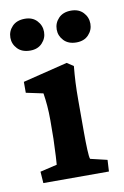

<svg xmlns="http://www.w3.org/2000/svg" viewBox="-73 -543 377 584"><g transform="rotate(-10 115.5 -251.0)"><path d="M13.7 0 11.2 -35.6 63.5 -47.9Q64 -52.2 65.2 -73.7Q66.4 -95.2 67.4 -127L67.9 -184.1Q67.9 -209.5 66.2 -229.5Q64.5 -249.5 61.5 -268.6L8.8 -279.8V-313.5L147 -347.7L167 -334.5Q164.6 -309.6 163.3 -284.7Q162.1 -259.8 162.1 -228V-128.4Q162.1 -100.6 163.1 -77.1Q164.1 -53.7 166.5 -47.9L218.3 -35.6L216.3 0ZM44.9 -403.8Q19.5 -403.8 5.6 -418.5Q-8.3 -433.1 -8.3 -452.6Q-8.3 -472.7 5.6 -487.3Q19.5 -502 44.9 -502Q68.4 -502 82 -487.3Q95.7 -472.7 95.7 -452.6Q95.7 -433.1 82 -418.5Q68.4 -403.8 44.9 -403.8ZM187.5 -403.8Q162.6 -403.8 148.7 -418.5Q134.8 -433.1 134.8 -452.6Q134.8 -472.7 148.7 -487.3Q162.6 -502 187.5 -502Q211.4 -502 225.1 -487.3Q238.8 -472.7 238.8 -452.6Q238.8 -433.1 225.1 -418.5Q211.4 -403.8 187.5 -403.8Z"/></g></svg>

Font: Lateef SemiBold
Style: Regular
Weight: 600
Designer: SIL International
Foundry: SIL International
Version: Version 4.200